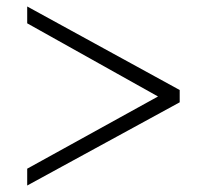

<svg xmlns="http://www.w3.org/2000/svg" viewBox="-20 -573 640 593"><path d="M64 -52 468 -275 64 -501V-553L535 -295V-257L64 0Z"/></svg>

Font: Sarabun ExtraLight
Style: Regular
Weight: 275
Designer: Suppakit Chalermlarp | Katatrad Co.,Ltd.
Foundry: Cadson Demak Co.,Ltd.
Version: Version 1.000; ttfautohint (v1.6)